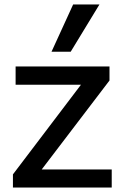

<svg xmlns="http://www.w3.org/2000/svg" viewBox="-20 -841 561 861"><path d="M38 0ZM481 -81V0H38V-59L343 -461H50V-543H471V-480L167 -81ZM308 -821H426L297 -609H211Z"/></svg>

Font: Martel Sans SemiBold
Style: Regular
Weight: 600
Designer: Dan Reynolds and Mathieu Réguer
Foundry: Dan Reynolds and Mathieu Réguer
Version: Version 1.002; ttfautohint (v1.1) -l 5 -r 5 -G 72 -x 0 -D la